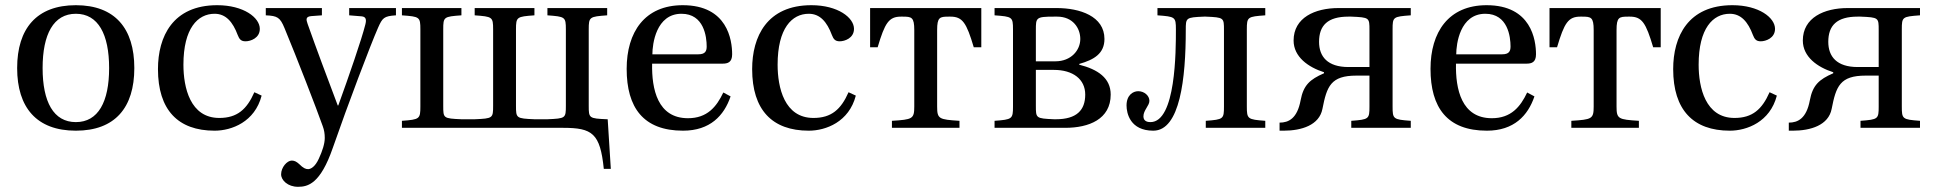

<svg xmlns="http://www.w3.org/2000/svg" viewBox="-20 -492 7440 739"><path d="M46 -230C46 -78 121 11 272 11C423 11 497 -78 497 -230C497 -382 423 -472 272 -472C121 -472 46 -382 46 -230ZM144 -230C144 -360 186 -439 272 -439C358 -439 400 -360 400 -230C400 -100 358 -22 272 -22C186 -22 144 -100 144 -230Z M588 -226C588 -69 665 11 806 11C872 11 961 -23 987 -124L959 -137C930 -71 893 -38 824 -38C712 -38 686 -155 686 -243C686 -383 741 -439 806 -439C849 -439 876 -408 895 -357C901 -342 907 -333 925 -333C944 -333 980 -345 980 -381C980 -424 918 -472 816 -472C645 -472 588 -351 588 -226Z M1003 -433C1048 -431 1058 -425 1075 -384C1122 -271 1199 -72 1222 -7C1228 9 1230 23 1230 39C1230 61 1221 89 1207 119C1193 150 1176 159 1166 159C1157 159 1148 156 1131 139C1122 131 1114 126 1103 126C1085 126 1062 152 1062 179C1062 202 1088 227 1127 227C1165 227 1213 216 1261 77C1319 -90 1406 -319 1435 -385C1452 -423 1457 -430 1504 -433V-461H1324V-433L1373 -429C1389 -427 1391 -416 1386 -397C1372 -341 1323 -199 1282 -86H1280C1237 -200 1199 -301 1164 -400C1158 -417 1156 -428 1178 -430L1219 -433V-461H1003Z M1527 0H2147C2260 0 2290 21 2304 158H2331L2319 -33H2317C2247 -36 2246 -37 2246 -85V-379C2246 -427 2249 -428 2317 -433V-461H2087V-433C2155 -428 2158 -427 2158 -379V-85C2158 -37 2157 -36 2087 -33H2037C1967 -36 1966 -37 1966 -85V-379C1966 -427 1969 -428 2037 -433V-461H1807V-433C1875 -428 1878 -427 1878 -379V-85C1878 -37 1877 -36 1807 -33H1756C1686 -36 1686 -37 1686 -85V-379C1686 -427 1688 -428 1756 -433V-461H1527V-433C1595 -428 1598 -427 1598 -379V-82C1598 -34 1595 -32 1527 -27Z M2392 -227C2392 -78 2456 11 2609 11C2713 11 2767 -47 2792 -121L2764 -136C2738 -81 2702 -37 2628 -37C2511 -37 2488 -149 2490 -247H2761C2781 -247 2798 -252 2798 -283C2798 -338 2780 -472 2608 -472C2461 -472 2392 -368 2392 -227ZM2491 -283C2491 -322 2505 -439 2603 -439C2690 -439 2700 -350 2700 -313C2700 -295 2694 -283 2668 -283Z M2875 -226C2875 -69 2952 11 3093 11C3159 11 3248 -23 3274 -124L3246 -137C3217 -71 3180 -38 3111 -38C2999 -38 2973 -155 2973 -243C2973 -383 3028 -439 3093 -439C3136 -439 3163 -408 3182 -357C3188 -342 3194 -333 3212 -333C3231 -333 3267 -345 3267 -381C3267 -424 3205 -472 3103 -472C2932 -472 2875 -351 2875 -226Z M3329 -310H3358C3386 -404 3401 -428 3448 -428H3454C3489 -428 3499 -426 3499 -376V-82C3499 -34 3492 -32 3413 -27V0H3673V-27C3594 -32 3587 -34 3587 -82V-376C3587 -426 3597 -428 3632 -428H3638C3685 -428 3700 -404 3728 -310H3757V-461H3329Z M3808 0H4080C4171 0 4255 -33 4255 -128C4255 -192 4205 -225 4134 -243V-246C4191 -262 4231 -286 4231 -342C4231 -430 4136 -461 4047 -461H3808V-433C3876 -428 3879 -427 3879 -379V-82C3879 -34 3876 -32 3808 -27ZM3967 -85V-223H4036C4110 -223 4157 -187 4157 -128C4157 -68 4124 -33 4044 -33H4037C3967 -36 3967 -37 3967 -85ZM3967 -256V-376C3967 -424 3967 -428 4037 -428H4049C4110 -428 4138 -383 4138 -342C4138 -299 4103 -256 4042 -256Z M4316 -86C4316 -56 4330 11 4419 11C4522 11 4544 -191 4544 -376C4544 -424 4544 -425 4614 -428H4621C4691 -425 4691 -424 4691 -376V-82C4691 -34 4689 -32 4621 -27V0H4850V-27C4782 -32 4779 -34 4779 -82V-379C4779 -427 4782 -428 4850 -433V-461H4435V-433C4503 -428 4506 -427 4506 -379C4506 -297 4506 -22 4408 -22C4399 -22 4381 -24 4381 -44C4381 -68 4404 -85 4404 -104C4404 -124 4384 -141 4361 -141C4341 -141 4316 -126 4316 -86Z M4905 11H4921C4989 11 5058 -10 5070 -73C5087 -160 5102 -201 5201 -201H5251V-82C5251 -34 5249 -32 5181 -27V0H5410V-27C5342 -32 5340 -34 5340 -82V-379C5340 -427 5342 -428 5410 -433V-461H5132C5041 -461 4959 -424 4959 -336C4959 -273 5016 -233 5076 -214V-210C5021 -186 4997 -164 4986 -106C4973 -36 4940 -20 4905 -20ZM5057 -331C5057 -394 5090 -428 5170 -428H5181C5251 -425 5251 -424 5251 -376V-234H5170C5090 -234 5057 -274 5057 -331Z M5486 -227C5486 -78 5550 11 5703 11C5807 11 5861 -47 5886 -121L5858 -136C5832 -81 5796 -37 5722 -37C5605 -37 5582 -149 5584 -247H5855C5875 -247 5892 -252 5892 -283C5892 -338 5874 -472 5702 -472C5555 -472 5486 -368 5486 -227ZM5585 -283C5585 -322 5599 -439 5697 -439C5784 -439 5794 -350 5794 -313C5794 -295 5788 -283 5762 -283Z M5944 -310H5973C6001 -404 6016 -428 6063 -428H6069C6104 -428 6114 -426 6114 -376V-82C6114 -34 6107 -32 6028 -27V0H6288V-27C6209 -32 6202 -34 6202 -82V-376C6202 -426 6212 -428 6247 -428H6253C6300 -428 6315 -404 6343 -310H6372V-461H5944Z M6420 -226C6420 -69 6497 11 6638 11C6704 11 6793 -23 6819 -124L6791 -137C6762 -71 6725 -38 6656 -38C6544 -38 6518 -155 6518 -243C6518 -383 6573 -439 6638 -439C6681 -439 6708 -408 6727 -357C6733 -342 6739 -333 6757 -333C6776 -333 6812 -345 6812 -381C6812 -424 6750 -472 6648 -472C6477 -472 6420 -351 6420 -226Z M6865 11H6881C6949 11 7018 -10 7030 -73C7047 -160 7062 -201 7161 -201H7211V-82C7211 -34 7209 -32 7141 -27V0H7370V-27C7302 -32 7300 -34 7300 -82V-379C7300 -427 7302 -428 7370 -433V-461H7092C7001 -461 6919 -424 6919 -336C6919 -273 6976 -233 7036 -214V-210C6981 -186 6957 -164 6946 -106C6933 -36 6900 -20 6865 -20ZM7017 -331C7017 -394 7050 -428 7130 -428H7141C7211 -425 7211 -424 7211 -376V-234H7130C7050 -234 7017 -274 7017 -331Z"/></svg>

Font: erewhon
Style: Regular
Weight: 400
Version: Version 1.0.0